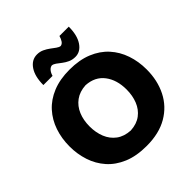

<svg xmlns="http://www.w3.org/2000/svg" viewBox="-284 -1281 1489 1489"><g transform="rotate(-45 461.0 -536.0)"><path d="M465.3 15.6Q353.5 15.6 272.9 -18.3Q192.4 -52.2 140.6 -110.8Q88.9 -169.4 64 -245.1Q39.1 -320.8 39.1 -404.3Q39.1 -492.7 65.2 -569.3Q91.3 -646 143.6 -703.9Q195.8 -761.7 274.9 -794.2Q354 -826.7 460 -826.7Q567.9 -826.7 647.7 -793.9Q727.5 -761.2 780 -703.4Q832.5 -645.5 858.6 -568.8Q884.8 -492.2 884.8 -404.8Q884.8 -284.2 836.9 -189Q789.1 -93.8 695.6 -39.1Q602.1 15.6 465.3 15.6ZM462.9 -156.7Q531.7 -160.6 576.4 -194.6Q621.1 -228.5 642.8 -283.2Q664.6 -337.9 664.6 -404.8Q664.6 -510.7 612.5 -579.1Q560.5 -647.5 462.9 -653.3Q395.5 -649.4 350.1 -616.2Q304.7 -583 281.7 -528.3Q258.8 -473.6 258.8 -404.8Q258.8 -337.4 281 -282.7Q303.2 -228 348.4 -194.3Q393.6 -160.6 462.9 -156.7ZM563 -863.8Q530.3 -863.8 504.4 -875.7Q478.5 -887.7 457.8 -903.8Q437 -919.9 419.7 -932.6Q402.3 -945.3 386.2 -946.8Q368.2 -944.3 354.2 -927.7Q340.3 -911.1 333 -885.3H232.4Q232.4 -980 269.3 -1034.2Q306.2 -1088.4 365.2 -1088.4Q396 -1088.4 421.9 -1076.2Q447.8 -1064 469.5 -1047.9Q491.2 -1031.7 509 -1018.8Q526.9 -1005.9 541.5 -1004.4Q559.1 -1006.8 570.8 -1023.7Q582.5 -1040.5 589.8 -1066.4H691.9Q691.9 -972.2 655.5 -918Q619.1 -863.8 563 -863.8Z"/></g></svg>

Font: Pinar DS1 ExtraBold
Style: Regular
Weight: 800
Designer: Amin Abedi
Version: Version 3.000